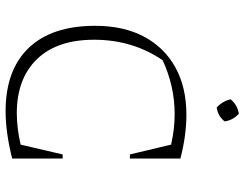

<svg xmlns="http://www.w3.org/2000/svg" viewBox="-116 -772 894 703"><g transform="rotate(90 331.5 -420.0)"><path d="M387 7Q236 7 155 -77.5Q74 -162 74 -321Q74 -425 113.5 -499.5Q153 -574 226 -614.5Q299 -655 400 -655Q437 -655 477.5 -649.5Q518 -644 560 -633V-448H545L509 -599Q452 -612 397 -612Q295 -612 200 -568Q125 -458 125 -317Q125 -181 196.5 -107.5Q268 -34 394 -34Q448 -34 509 -48L545 -202H560V-17Q464 7 387 7ZM396 -847Q420 -825 424 -795Q404 -770 373 -766Q350 -787 343 -817Q364 -842 396 -847Z"/></g></svg>

Font: Piazzolla SC ExtraLight
Style: Regular
Weight: 200
Designer: Juan Pablo del Peral
Foundry: Huerta Tipografica
Version: Version 1.330